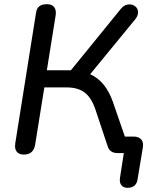

<svg xmlns="http://www.w3.org/2000/svg" viewBox="-20 -732 730 918"><path d="M554 116 572 0H543Q505 0 495 -32L437 -206Q418 -264 385.5 -289Q353 -314 299 -314H192L148 -40Q140 7 94 7Q74 7 63 -3.5Q52 -14 52 -33Q52 -42 53 -47L152 -669Q155 -692 168 -702Q181 -712 205 -712Q228 -712 239 -698Q250 -684 246 -658L204 -396H319L558 -690Q575 -711 599 -711Q616 -711 628 -700.5Q640 -690 640 -673Q640 -656 626 -639L411 -377Q484 -345 519 -247L577 -79H618Q640 -79 652 -68.5Q664 -58 664 -39Q664 -31 663 -27L638 124Q632 166 590 166Q570 166 560 153Q550 140 554 116Z"/></svg>

Font: SN Pro
Style: Italic
Weight: 400
Italic angle: -9°
Designer: Tobias Whetton
Foundry: Supernotes
Version: Version 1.003